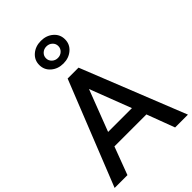

<svg xmlns="http://www.w3.org/2000/svg" viewBox="-316 -1181 1302 1302"><g transform="rotate(-45 335.5 -529.5)"><path d="M-16.1 0 283.2 -750H387.7L687 0H564L488.8 -200.2H182.1L106.9 0ZM247.6 -872.6Q211.9 -903.3 211.9 -950.7Q211.9 -998 247.6 -1028.6Q283.2 -1059.1 335.4 -1059.1Q387.7 -1059.1 423.3 -1028.6Q459 -998 459 -950.7Q459 -903.3 423.3 -872.6Q387.7 -841.8 335.4 -841.8Q283.2 -841.8 247.6 -872.6ZM221.2 -299.8H449.7L335.4 -597.2ZM293.5 -990Q276.4 -974.1 276.4 -950.7Q276.4 -927.2 293.7 -911.1Q311 -895 335.4 -895Q359.9 -895 377.2 -911.1Q394.5 -927.2 394.5 -950.7Q394.5 -974.1 377.4 -990Q360.4 -1005.9 335.4 -1005.9Q310.5 -1005.9 293.5 -990Z"/></g></svg>

Font: Spartan MB SemBd
Style: Regular
Weight: 600
Designer: Matt Bailey, Mirko Velimirovic
Foundry: Matt Bailey
Version: Version 1.005